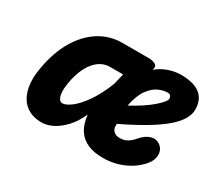

<svg xmlns="http://www.w3.org/2000/svg" viewBox="-104 -695 985 889"><g transform="rotate(30 389.0 -251.0)"><path d="M190 6Q138 6 104.8 -20.2Q71.5 -46.5 59.8 -95.2Q48 -144 60 -210.5Q76 -301 114.2 -365.8Q152.5 -430.5 208 -465.5Q263.5 -500.5 332 -500.5H473.5Q488 -500.5 503.2 -494.2Q518.5 -488 516 -473L514.5 -462.5Q536.5 -483 571.2 -495.8Q606 -508.5 639.5 -508.5Q708 -508.5 742.5 -481.5Q777 -454.5 777 -400.5Q777 -374 760.2 -346.5Q743.5 -319 709 -290Q674.5 -261 621.5 -229.5Q568.5 -198 495.5 -163Q493.5 -149.5 497.5 -137.5Q501.5 -126.5 512 -119.5Q522.5 -112.5 539.5 -112.5Q563 -112.5 580.5 -123.5Q598 -134.5 614.5 -154.5Q638 -181 664 -188Q690 -195 711 -179.5Q733 -163 733.5 -134.5Q734 -106 712 -79.5Q678.5 -39.5 627.2 -16.8Q576 6 518 6Q470 6 437 -8Q404 -22 384 -51Q373 -67 366.2 -87.8Q359.5 -108.5 357 -133Q336.5 -86.5 308 -55.8Q279.5 -25 248.8 -9.5Q218 6 190 6ZM229 -119Q247 -119 275 -140Q303 -161 334 -205Q365 -249 392 -317L406 -375.5H336Q303.5 -375.5 277 -355.8Q250.5 -336 232 -299.2Q213.5 -262.5 205 -210.5Q200.5 -183.5 202 -162.8Q203.5 -142 210.5 -130.5Q217.5 -119 229 -119ZM496 -261Q566 -298.5 607 -334.2Q648 -370 648 -385Q648 -392.5 643.5 -399.2Q639 -406 625.5 -406Q604 -406 578.2 -394Q552.5 -382 530 -350.8Q507.5 -319.5 496 -261Z"/></g></svg>

Font: Edu VIC WA NT Hand
Style: Regular
Weight: 400
Designer: Tina and Corey Anderson, Eben Sorkin, Mirko Velimirovic
Foundry: Google for Education
Version: Version 1.000